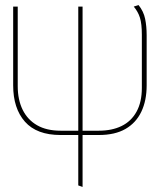

<svg xmlns="http://www.w3.org/2000/svg" viewBox="-20 -526 632 758"><path d="M527 -506 508 -500Q525 -480 532.5 -456Q540 -432 540 -389V-179Q540 -123 519 -85Q498 -47 460 -28.5Q422 -10 370 -10H306V-500H289V-10H219Q164 -10 126.5 -31.5Q89 -53 69.5 -92.5Q50 -132 50 -186V-500H32V-189Q32 -98 78.5 -45.5Q125 7 219 7H289V206L306 212V7H370Q434 7 475.5 -17Q517 -41 538 -85Q559 -129 559 -189V-387Q559 -422 553 -451.5Q547 -481 527 -506Z"/></svg>

Font: Advent Pro Thin
Style: Regular
Weight: 250
Version: Version 3.000